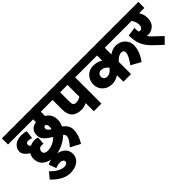

<svg xmlns="http://www.w3.org/2000/svg" viewBox="-12 -1555 2837 2837"><g transform="rotate(-45 1406.0 -137.0)"><path d="M846 -549 665 -548V-460Q760 -406 760 -288Q760 -231 732 -173Q822 -108 822 -19Q822 93 749 208L596 127Q640 76 661.5 41Q683 6 683 -29Q683 -51 657 -74Q594 -12 508.5 25.5Q423 63 336 63Q226 63 161 10.5Q96 -42 96 -133Q96 -183 123 -224Q24 -285 24 -355Q24 -419 74.5 -463Q125 -507 215 -507Q277 -507 314 -491L299 -363Q269 -378 232 -378Q183 -378 183 -336Q183 -318 206 -296Q254 -319 305 -319Q343 -319 367 -308L358 -184Q342 -190 322 -190Q290 -190 272.5 -170.5Q255 -151 255 -122Q255 -96 275 -81.5Q295 -67 325 -67Q441 -67 531 -155Q459 -198 417.5 -241.5Q376 -285 376 -344Q376 -407 409.5 -444.5Q443 -482 506 -490V-549H-20V-677H846ZM535 -322V-323Q535 -289 594 -254Q601 -275 601 -299Q601 -329 590.5 -345.5Q580 -362 565 -362Q552 -362 543.5 -351Q535 -340 535 -322Z M338 403Q190 403 50 253L127 159Q165 195 189 214.5Q213 234 255 254Q297 274 338 274Q365 274 384 261Q403 248 403 227Q403 206 384.5 193.5Q366 181 338 181Q289 181 238 203L195 87Q262 52 338 52Q436 52 499 99.5Q562 147 562 227Q562 306 499.5 354.5Q437 403 338 403Z M1472 -677V-549H1383V0H1224V-171Q1171 -143 1115 -143Q911 -143 911 -350V-549H826V-677ZM1224 -302V-550H1070V-345Q1070 -273 1128 -273Q1179 -273 1224 -302Z M2356 -549H2001V-411Q2071 -457 2135 -457Q2225 -457 2279.5 -401.5Q2334 -346 2334 -275Q2334 -145 2237 -15L2086 -98Q2175 -221 2175 -281Q2175 -303 2162 -315.5Q2149 -328 2126 -328Q2066 -328 2001 -256V1H1842V-135Q1773 -90 1705 -90Q1612 -90 1555 -146Q1498 -202 1498 -284Q1498 -367 1552.5 -425Q1607 -483 1696 -483Q1781 -483 1840 -440V-549H1452V-677H2356ZM1726 -220 1727 -219Q1786 -219 1842 -289V-292Q1791 -355 1728 -355Q1698 -355 1678 -335Q1658 -315 1658 -285Q1658 -257 1676.5 -238.5Q1695 -220 1726 -220Z M2832 -677 2831 -551H2721Q2762 -488 2762 -412Q2762 -324 2711.5 -277Q2661 -230 2596 -230Q2579 -230 2564 -233Q2582 -205 2610 -178L2750 -45L2658 47L2551 -53Q2495 -105 2461 -150.5Q2427 -196 2410 -243Q2393 -290 2387.5 -328Q2382 -366 2379 -426L2518 -446Q2519 -400 2524 -364Q2538 -357 2553 -357Q2572 -357 2588 -375Q2604 -393 2604 -427Q2604 -488 2562 -549H2336V-677Z"/></g></svg>

Font: Martel Sans Heavy
Style: Regular
Weight: 900
Designer: Dan Reynolds and Mathieu Réguer
Foundry: Dan Reynolds and Mathieu Réguer
Version: Version 1.001;PS 001.001;hotconv 1.0.70;makeotf.lib2.5.58329